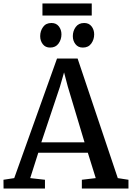

<svg xmlns="http://www.w3.org/2000/svg" viewBox="-28 -1086 760 1106"><path d="M54 -60 300.5 -749H419L650.5 -60L712 -50.5V0H443.5V-50.5L523.5 -60L478 -206H192.5L146 -60L231 -50.5V0H-7.5L-8 -50.5ZM459 -266 362.5 -587.5 341 -669 317 -585.5 210 -266ZM260 -812Q233.5 -812 218.5 -831.5Q203.5 -851 203.5 -877.5Q203.5 -907.5 220 -930.5Q236.5 -953.5 268 -953.5H269Q296 -953.5 311 -934Q326 -914.5 326 -888Q326 -858.5 309.2 -835.2Q292.5 -812 261 -812ZM448.5 -812Q422 -812 406.8 -831.5Q391.5 -851 391.5 -877.5Q391.5 -907.5 408.2 -930.5Q425 -953.5 456.5 -953.5H457.5Q484.5 -953.5 499.5 -934Q514.5 -914.5 514.5 -888Q514.5 -858.5 497.8 -835.2Q481 -812 449.5 -812ZM500.5 -1066V-996.5H216.5V-1066Z"/></svg>

Font: Merriweather 20pt Medium
Style: Regular
Weight: 500
Version: Version 2.100